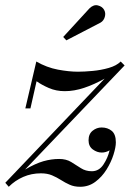

<svg xmlns="http://www.w3.org/2000/svg" viewBox="-51 -705 510 735"><path d="M334 -618.5 203 -550.5 191 -563.5 291.5 -673Q307.5 -688.5 324 -684.2Q340.5 -680 347.5 -667.5Q354.5 -655 350.2 -640.2Q346 -625.5 334 -618.5ZM46 -290 88 -469.5Q128 -446.5 170.5 -438.5Q213 -430.5 247.5 -430.5Q271.5 -430.5 303.8 -433.5Q336 -436.5 365.5 -445Q395 -453.5 411 -469.5L426 -454.5L45 -56Q84.5 -79 115 -87.8Q145.5 -96.5 175.5 -96.5Q202.5 -96.5 221.5 -84.8Q240.5 -73 258.8 -61.2Q277 -49.5 300.5 -49.5Q328 -49.5 345 -75.2Q362 -101 368.5 -129.5Q354 -121 338.5 -121Q320.5 -121 304.2 -133Q288 -145 288 -168Q288 -192 303.5 -204.5Q319 -217 338 -217Q361 -217 376.8 -204Q392.5 -191 392.5 -160Q392.5 -141.5 383.5 -113Q374.5 -84.5 357 -56.2Q339.5 -28 314 -9Q288.5 10 256 10Q233 10 215.8 2.2Q198.5 -5.5 182.5 -15.8Q166.5 -26 148.2 -33.8Q130 -41.5 105.5 -41.5Q69.5 -41.5 38 -27.8Q6.5 -14 -17.5 10L-30.5 -5H-31L349.5 -404Q309.5 -381.5 271.2 -368.8Q233 -356 197 -356Q164 -356 136.2 -368Q108.5 -380 89 -394L65.5 -290Z"/></svg>

Font: Bodoni* 11pt
Style: Italic
Weight: 400
Italic angle: -13°
Version: Version 2.3